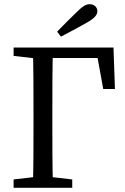

<svg xmlns="http://www.w3.org/2000/svg" viewBox="-20 -897 599 917"><path d="M45 0H325V-40L195 -55H175L45 -40V0ZM45 -630 175 -615H185V-670H45V-630ZM137 0H233C230 -103 230 -207 230 -310V-360C230 -465 230 -569 233 -670H137C140 -567 140 -463 140 -360V-310C140 -205 140 -101 137 0ZM185 -620H487L437 -670L473 -472H529L522 -670H185V-620ZM253 -746 271 -722C312 -743 354 -766 395 -789C432 -810 445 -826 445 -844C445 -864 428 -877 408 -877C391 -877 374 -867 346 -839C315 -809 284 -778 253 -746Z"/></svg>

Font: Source Serif Variable
Style: Regular
Weight: 389
Designer: Frank Grießhammer
Foundry: Adobe Systems Incorporated
Version: Version 3.001;hotconv 1.0.111;makeotfexe 2.5.65597